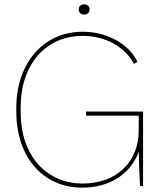

<svg xmlns="http://www.w3.org/2000/svg" viewBox="-20 -855 751 883"><path d="M367 -788C382 -788 392 -797 392 -812C392 -826 382 -835 367 -835C352 -835 342 -826 342 -812C342 -797 352 -788 367 -788ZM358 8C486 8 581 -56 618 -157C619 -98 622 -37 624 0H638V-342H376V-323H618V-255C618 -109 515 -11 360 -11C190 -11 75 -143 75 -338V-362C75 -558 190 -690 360 -690C463 -690 554 -641 596 -561L612 -571C572 -654 471 -709 360 -709C180 -709 55 -565 55 -359V-342C55 -133 177 8 358 8Z"/></svg>

Font: Fixel Text Thin
Style: Regular
Weight: 100
Width: 4
Designer: AlfaBravo + MacPaw
Foundry: Kyrylo Tkachov, Marchela Mozhyna, Serhii Makarenko, Maria Weinstein, Zakhar Kryvoshyya
Version: Version 1.211